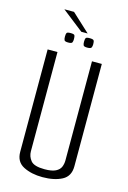

<svg xmlns="http://www.w3.org/2000/svg" viewBox="-127 -897 642 962"><g transform="rotate(15 194.5 -415.5)"><path d="M194 5Q137 5 95.5 -16Q54 -37 54 -89V-620H105V-106Q105 -78 122.5 -57Q140 -36 194 -36Q232 -36 251.5 -46Q271 -56 277.5 -72Q284 -88 284 -106V-620H335V-89Q335 -37 295 -16Q255 5 194 5ZM243 -680Q226 -680 223 -686.5Q220 -693 220 -704Q220 -718 223 -723.5Q226 -729 243 -729Q261 -729 264.5 -723.5Q268 -718 268 -704Q268 -693 264.5 -686.5Q261 -680 243 -680ZM144 -680Q127 -680 124 -686.5Q121 -693 121 -704Q121 -718 124 -723.5Q127 -729 144 -729Q162 -729 165 -723.5Q168 -718 168 -704Q168 -693 165 -686.5Q162 -680 144 -680ZM194 -749 83 -836H133L227 -749Z"/></g></svg>

Font: Smooch Sans
Style: Regular
Weight: 400
Designer: Robert E. Leuschke
Foundry: Robert E. Leuschke
Version: Version 1.010; ttfautohint (v1.8.3)